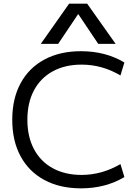

<svg xmlns="http://www.w3.org/2000/svg" viewBox="-20 -1020 756 1050"><path d="M423.3 10Q307.7 10 223 -35.5Q138.3 -81 92.7 -165.2Q47 -249.3 47 -365Q47 -480.7 92.7 -564.8Q138.3 -649 223 -694.5Q307.7 -740 423.3 -740Q556.7 -740 660.3 -678.3L638.7 -607.3Q539 -666.6 426 -666.6Q335.4 -666.6 268.5 -629.9Q201.7 -593.3 165.7 -525.8Q129.7 -458.3 129.7 -365Q129.7 -272.7 165.7 -204.7Q201.7 -136.7 268.5 -100.1Q335.4 -63.4 426 -63.4Q537 -63.4 638.7 -122.7L660.3 -51.7Q556.7 10 423.3 10ZM203 -780 358 -1000H456.7L612.4 -780H517.3L408.7 -941.9H406.7L298 -780Z"/></svg>

Font: M PLUS 1 Thin
Style: Regular
Weight: 100
Designer: Coji Morishita
Foundry: UNDERFOREST DESIGN
Version: Version 1.001